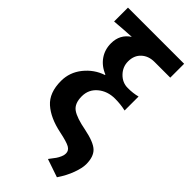

<svg xmlns="http://www.w3.org/2000/svg" viewBox="-309 -863 1138 1138"><g transform="rotate(45 260.5 -293.5)"><path d="M436.5 210.9 322.3 171.9Q343.8 144.5 352.5 131.8Q361.3 119.1 368.2 103Q375 86.9 375 73.2Q375 48.8 351.6 35.6Q328.1 22.5 261.7 8.8Q162.1 -11.7 106 -61.5Q49.8 -111.3 49.8 -210Q49.8 -282.2 95.7 -339.4Q141.6 -396.5 209 -418.9V-422.9Q158.2 -443.4 129.9 -483.9Q101.6 -524.4 101.6 -577.1Q101.6 -652.3 162.1 -691.4Q102.5 -688.5 23.4 -681.6V-797.9H494.1V-681.6H362.3Q312.5 -681.6 280.8 -652.3Q249 -623 249 -573.2Q249 -527.3 281.7 -493.7Q314.5 -460 359.4 -460Q404.3 -460 440.4 -469.7V-352.5Q398.4 -362.3 350.6 -362.3Q288.1 -362.3 244.6 -326.2Q201.2 -290 201.2 -232.4Q201.2 -171.9 236.3 -147Q271.5 -122.1 355.5 -106.4Q442.4 -88.9 473.6 -59.1Q504.9 -29.3 504.9 34.2Q504.9 65.4 487.3 113.8Q469.7 162.1 436.5 210.9Z"/></g></svg>

Font: Gen Shin Gothic Bold
Style: Bold
Weight: 700
Designer: [Source Han Sans]
Ryoko NISHIZUKA  (kana & ideographs); Paul D. Hunt (Latin, Greek & Cyrillic); Wenlong ZHANG  (bopomofo
Version: Version 1.002.20150607